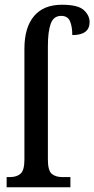

<svg xmlns="http://www.w3.org/2000/svg" viewBox="-20 -790 398 810"><path d="M8 0V-43H23Q50 -43 66.5 -57Q83 -71 83 -117V-584Q83 -674 123.5 -722Q164 -770 241 -770Q309 -770 333.5 -747.5Q358 -725 358 -697Q358 -642 285 -642Q285 -677 275.5 -700Q266 -723 238 -723Q206 -723 194 -690Q182 -657 182 -594V-117Q182 -71 198 -57Q214 -43 243 -43H277V0Z"/></svg>

Font: Noto Serif ExtraCondensed Medium
Style: Regular
Weight: 500
Width: 2
Designer: Monotype Design Team
Foundry: Monotype Imaging Inc.
Version: Version 2.015